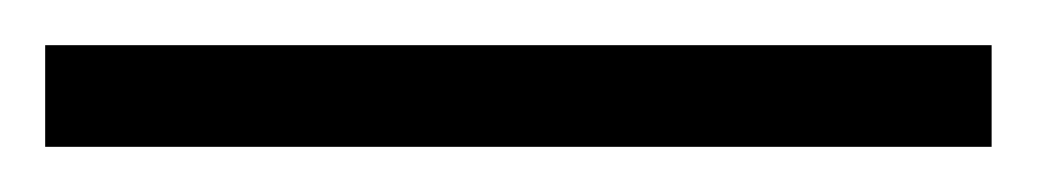

<svg xmlns="http://www.w3.org/2000/svg" viewBox="-22 68 459 85"><path d="M417 133H-2V88H417Z"/></svg>

Font: Noto Sans Gujarati UI Condensed Light
Style: Regular
Weight: 300
Width: 3
Designer: Jelle Bosma - Monotype Design Team, Universal Thirst
Foundry: Monotype Imaging Inc.
Version: Version 2.106; ttfautohint (v1.8.4.7-5d5b)